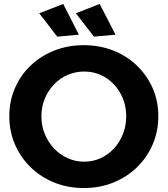

<svg xmlns="http://www.w3.org/2000/svg" viewBox="-20 -938 846 969"><path d="M403 -710Q483 -710 551.5 -683Q620 -656 671 -607Q722 -558 750.5 -493Q779 -428 779 -351Q779 -275 750.5 -209Q722 -143 671 -93.5Q620 -44 551.5 -16.5Q483 11 403 11Q323 11 254.5 -16.5Q186 -44 135 -93.5Q84 -143 55.5 -209Q27 -275 27 -351Q27 -428 55.5 -493.5Q84 -559 135 -607.5Q186 -656 254.5 -683Q323 -710 403 -710ZM405 -577Q361 -577 321.5 -560Q282 -543 252.5 -512Q223 -481 206 -440Q189 -399 189 -351Q189 -303 206 -261.5Q223 -220 253 -188.5Q283 -157 322 -139.5Q361 -122 405 -122Q449 -122 487.5 -139.5Q526 -157 555 -188.5Q584 -220 600.5 -261.5Q617 -303 617 -351Q617 -399 600.5 -440Q584 -481 555 -512Q526 -543 487.5 -560Q449 -577 405 -577ZM483 -918 563 -763 454 -753 363 -871ZM299 -918 378 -763 269 -753 178 -871Z"/></svg>

Font: Alexandria SemiBold
Style: Regular
Weight: 600
Designer: Mohamed Gaber
Foundry: Kief Type Foundry
Version: Version 5.100